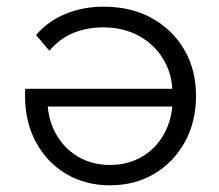

<svg xmlns="http://www.w3.org/2000/svg" viewBox="-20 -550 657 575"><path d="M290 -530Q373 -530 435 -495.5Q497 -461 532 -401Q567 -341 567 -263Q567 -185 533.5 -124.5Q500 -64 442 -29.5Q384 5 309 5Q236 5 178.5 -29Q121 -63 88 -123.5Q55 -184 55 -263Q55 -267 55 -273Q55 -279 56 -284H496Q493 -333 470 -371Q444 -416 397 -442Q350 -468 289 -468Q240 -468 199 -451Q158 -434 128 -398L88 -445Q124 -487 176.5 -508.5Q229 -530 290 -530ZM123 -231Q127 -187 146 -152Q170 -107 212.5 -81.5Q255 -56 309 -56Q364 -56 406.5 -81.5Q449 -107 473 -152Q492 -188 496 -231Z"/></svg>

Font: Modern
Style: Small
Weight: 400
Designer: Julieta Ulanovsky
Foundry: Julieta Ulanovsky
Version: Version 8.000